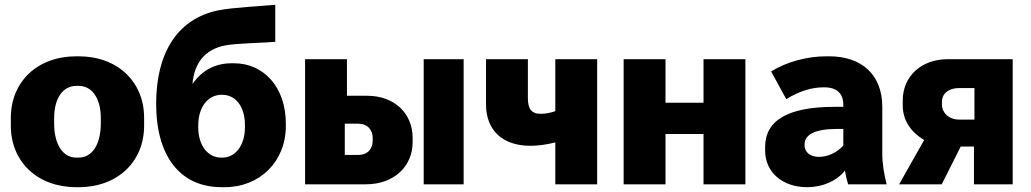

<svg xmlns="http://www.w3.org/2000/svg" viewBox="-20 -766 4285 798"><path d="M297 12H307C468 12 579 -93 579 -244V-276C579 -427 468 -532 307 -532H297C136 -532 25 -427 25 -276V-244C25 -93 136 12 297 12ZM297 -111C241 -111 205 -166 205 -253V-275C205 -357 241 -409 297 -409H307C363 -409 399 -357 399 -275V-253C399 -166 363 -111 307 -111Z M901 12H914C1059 12 1168 -94 1168 -242V-253C1168 -401 1078 -503 953 -503H943C874 -503 820 -474 780 -417C787 -501 829 -560 915 -577C960 -586 1076 -588 1124 -592V-746C1071 -741 947 -735 887 -723C714 -687 629 -542 629 -335C629 -115 730 12 901 12ZM898 -111C846 -111 804 -159 804 -237V-245C804 -325 848 -372 900 -372H904C957 -372 998 -326 998 -246V-237C998 -159 956 -111 905 -111Z M1248 0H1501C1618 0 1695 -75 1695 -175V-193C1695 -294 1620 -368 1506 -368H1422V-520H1248ZM1741 0H1907V-520H1741ZM1413 -122V-252H1468C1508 -252 1529 -226 1529 -192V-182C1529 -148 1509 -122 1468 -122Z M2288 0H2462V-520H2288V-304C2268 -297 2248 -293 2227 -293C2189 -293 2174 -314 2174 -358V-520H2000V-332C2000 -226 2067 -160 2185 -160C2216 -160 2252 -165 2288 -174Z M2572 0H2746V-209H2904V0H3078V-520H2904V-339H2746V-520H2572Z M3335 12C3399 12 3458 -14 3492 -57C3495 -36 3500 -16 3505 0H3665C3654 -45 3647 -84 3647 -130V-322C3647 -455 3562 -532 3426 -532H3415C3333 -532 3247 -508 3185 -469L3248 -354C3305 -389 3356 -403 3403 -403H3407C3460 -403 3485 -375 3485 -331V-322H3450C3253 -322 3160 -265 3160 -154V-141C3160 -49 3233 12 3335 12ZM3383 -114C3348 -114 3324 -134 3324 -161V-166C3324 -207 3369 -230 3457 -230H3485V-161C3457 -130 3419 -114 3383 -114Z M3717 0H3894L3973 -157H4028V0H4189V-520H3919C3810 -520 3732 -450 3732 -348V-328C3732 -263 3769 -215 3821 -184ZM3966 -269C3924 -269 3895 -297 3895 -332V-343C3895 -378 3924 -400 3966 -400H4030V-269Z"/></svg>

Font: Fixel Text ExtraBold
Style: Regular
Weight: 800
Width: 4
Designer: AlfaBravo + MacPaw
Foundry: Kyrylo Tkachov, Marchela Mozhyna, Serhii Makarenko, Maria Weinstein, Zakhar Kryvoshyya
Version: Version 1.211